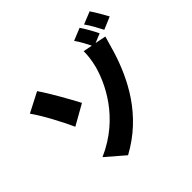

<svg xmlns="http://www.w3.org/2000/svg" viewBox="-225 -1145 1434 1434"><g transform="rotate(-45 492.5 -427.5)"><path d="M382 -466C344 -539 259 -691 207 -765L50 -684C108 -603 177 -471 221 -375ZM843 -740C826 -776 792 -837 766 -875L668 -835C692 -801 717 -756 736 -716L664 -730C665 -702 660 -641 645 -585C610 -455 500 -201 204 -71L349 54C626 -96 751 -348 818 -562C825 -585 843 -650 856 -693L770 -710ZM807 -869C835 -831 865 -775 886 -734L985 -776C967 -810 932 -871 906 -909Z"/></g></svg>

Font: GenEiGothic-pro-Heavy
Style: Bold
Weight: 900
Designer: Ryoko NISHIZUKA (kana & ideographs); Paul D. Hunt (Latin, Greek & Cyrillic); Wenlong ZHANG (bopomofo); Sandoll Communica
Foundry: Adobe Systems Incorporated; o_tamon
Version: Version 1.000.140830